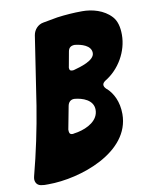

<svg xmlns="http://www.w3.org/2000/svg" viewBox="-84 -802 680 868"><g transform="rotate(-10 256.0 -368.0)"><path d="M41 3C46 4 50 4 55 4H68C212 4 452 -74 452 -251C452 -308 430 -348 405 -372L400 -376C393 -383 390 -389 390 -395C390 -401 394 -407 403 -413C468 -452 512 -528 512 -604C512 -641 504 -669 487 -688C452 -727 398 -740 354 -740C314 -740 275 -737 238 -732L172 -720C147 -716 128 -695 124 -670L76 -355C59 -250 37 -146 10 -43C9 -38 8 -34 8 -30C8 -15 16 2 41 3ZM263 -571C266 -588 276 -596 294 -596C323 -593 368 -581 368 -546C368 -511 301 -493 272 -485C270 -484 267 -484 263 -484C254 -484 250 -488 250 -497C250 -500 250 -503 251 -505ZM219 -329C222 -345 232 -356 249 -356C287 -353 336 -336 336 -291C336 -242 286 -215 239 -205L221 -202C219 -201 217 -201 214 -201C199 -201 199 -213 199 -224Z"/></g></svg>

Font: Bangerz
Style: Bold
Weight: 700
Designer: vernon adams
Foundry: Vernon Adams
Version: Version 2.10;December 28, 2023;FontCreator 13.0.0.2683 64-bi